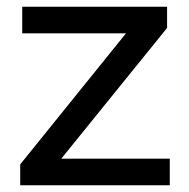

<svg xmlns="http://www.w3.org/2000/svg" viewBox="-20 -550 561 570"><path d="M40 0V-62L354 -451H46V-530H476V-467L162 -79H484V0Z"/></svg>

Font: Montserrat Z Med
Style: Regular
Weight: 500
Designer: Julieta Ulanovsky
Foundry: Julieta Ulanovsky
Version: Version 8.000